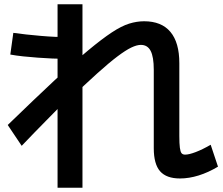

<svg xmlns="http://www.w3.org/2000/svg" viewBox="-20 -807 1040 894"><path d="M818 24Q755 24 725.5 -9.5Q696 -43 696 -117V-482Q696 -542 681.5 -570Q667 -598 636 -598Q617 -598 591 -585.5Q565 -573 526.5 -544Q488 -515 433 -465.5Q378 -416 301 -342H290Q248 -299 195.5 -246Q143 -193 81 -128L16 -225Q143 -348 234 -433Q325 -518 390 -572Q455 -626 500.5 -656Q546 -686 581.5 -697Q617 -708 651 -708Q732 -708 773.5 -658.5Q815 -609 815 -513V-174Q815 -138 817.5 -119Q820 -100 825.5 -93.5Q831 -87 842 -87Q860 -87 891.5 -99Q923 -111 961 -133L995 -31Q950 -4 905 10Q860 24 818 24ZM248 67V-787H364V67ZM283 -533Q256 -533 223.5 -534.5Q191 -536 156 -538.5Q121 -541 88 -544.5Q55 -548 28 -553L42 -654Q69 -650 102 -646.5Q135 -643 169 -640Q203 -637 236 -635.5Q269 -634 295 -634Z"/></svg>

Font: M PLUS 2 Thin SemiBold
Style: Regular
Weight: 600
Version: Version 1.001